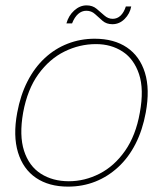

<svg xmlns="http://www.w3.org/2000/svg" viewBox="-20 -682 607 714"><path d="M233 12Q162 12 114 -20.5Q66 -53 47 -115Q28 -177 44 -263Q56 -328 82 -379Q108 -430 146 -465.5Q184 -501 231.5 -519.5Q279 -538 332 -538Q404 -538 452 -505.5Q500 -473 519 -411.5Q538 -350 522 -263Q510 -198 484 -147Q458 -96 419.5 -60.5Q381 -25 334 -6.5Q287 12 233 12ZM236 -8Q295 -8 350 -36Q405 -64 445 -121Q485 -178 500 -263Q516 -350 497 -406.5Q478 -463 435.5 -490.5Q393 -518 337 -518Q276 -518 220 -490.5Q164 -463 123 -406.5Q82 -350 66 -263Q51 -178 69.5 -121Q88 -64 132 -36Q176 -8 236 -8ZM227 -595Q235 -624 256 -643Q277 -662 302 -662Q324 -662 339 -649.5Q354 -637 368 -624.5Q382 -612 399 -612Q416 -612 428.5 -624Q441 -636 448 -658H468Q463 -631 443.5 -611.5Q424 -592 398 -592Q376 -592 361.5 -604.5Q347 -617 333.5 -629.5Q320 -642 301 -642Q284 -642 270.5 -630Q257 -618 248 -595Z"/></svg>

Font: DM Sans 9pt Thin
Style: Italic
Weight: 250
Italic angle: -10°
Version: Version 4.004;gftools[0.9.30]